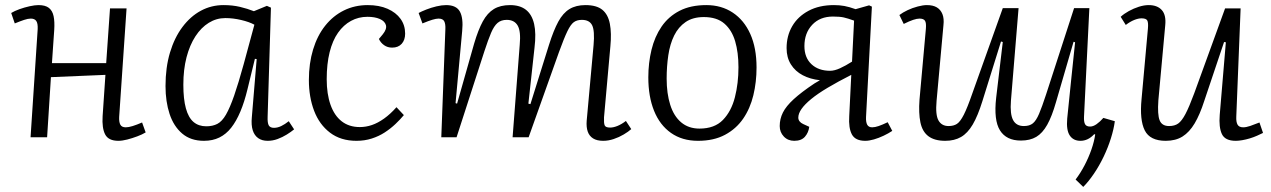

<svg xmlns="http://www.w3.org/2000/svg" viewBox="-20 -539 4991 754"><path d="M394 -245 180 -236 165 0H100L128 -425Q129 -447 122.5 -456.5Q116 -466 101 -466Q90 -466 75 -461Q60 -456 38 -447L24 -488Q37 -496 56.5 -503Q76 -510 96.5 -514.5Q117 -519 131 -519Q158 -519 172 -508Q186 -497 190.5 -475.5Q195 -454 193 -422Q191 -390 188.5 -357Q186 -324 184 -291H397L412 -506H477L448 -80Q447 -60 452.5 -49.5Q458 -39 474 -39Q485 -39 501 -44Q517 -49 538 -58L552 -19Q539 -11 519 -3.5Q499 4 479.5 9Q460 14 445 14Q406 14 393 -11Q380 -36 383 -83Z M1031 -81Q1030 -56 1035.5 -46.5Q1041 -37 1056 -37Q1070 -37 1084.5 -44Q1099 -51 1114 -63L1135 -31Q1123 -21 1106 -10.5Q1089 0 1070 7Q1051 14 1031 14Q1009 14 994 3.5Q979 -7 972.5 -27.5Q966 -48 969 -79L988 -307L981 -308L952 -189Q940 -139 924 -101Q908 -63 888 -37.5Q868 -12 841.5 1Q815 14 781 14Q729 14 695.5 -14.5Q662 -43 646 -91.5Q630 -140 630 -201Q630 -274 647.5 -332.5Q665 -391 696.5 -433Q728 -475 769 -497Q810 -519 858 -519Q893 -519 922.5 -512Q952 -505 977 -495L1028 -516L1044 -509ZM790 -43Q815 -43 833.5 -52.5Q852 -62 867.5 -89Q883 -116 899.5 -163.5Q916 -211 937 -287L979 -442Q959 -453 927 -460.5Q895 -468 865 -468Q830 -468 800 -449.5Q770 -431 747.5 -396.5Q725 -362 712.5 -314Q700 -266 700 -206Q700 -150 710 -113.5Q720 -77 740 -60Q760 -43 790 -43Z M1424 -519Q1469 -519 1502 -504.5Q1535 -490 1553 -465Q1571 -440 1571 -407Q1571 -382 1557.5 -367Q1544 -352 1520 -352Q1502 -352 1488.5 -361.5Q1475 -371 1468 -386L1483 -404Q1500 -425 1495.5 -440.5Q1491 -456 1471.5 -464.5Q1452 -473 1423 -473Q1388 -473 1358.5 -457Q1329 -441 1307.5 -410.5Q1286 -380 1274.5 -334Q1263 -288 1263 -228Q1263 -170 1278 -127.5Q1293 -85 1322 -62.5Q1351 -40 1393 -40Q1417 -40 1440.5 -48Q1464 -56 1488.5 -73.5Q1513 -91 1537 -118L1566 -87Q1552 -70 1533 -52Q1514 -34 1491 -19Q1468 -4 1440 5Q1412 14 1380 14Q1318 14 1276 -18Q1234 -50 1213.5 -104Q1193 -158 1193 -225Q1193 -290 1209.5 -344.5Q1226 -399 1257 -438Q1288 -477 1330.5 -498Q1373 -519 1424 -519Z M2021 -363Q2026 -416 2013 -438.5Q2000 -461 1970 -461Q1948 -461 1934 -449Q1920 -437 1908.5 -410Q1897 -383 1882 -337L1773 0H1713L1729 -424Q1730 -445 1724.5 -455.5Q1719 -466 1702 -466Q1693 -466 1678 -461.5Q1663 -457 1639 -447L1624 -488Q1635 -494 1654 -501.5Q1673 -509 1694 -514Q1715 -519 1732 -519Q1772 -519 1786 -493.5Q1800 -468 1795 -417L1769 -134L1775 -132L1842 -368Q1858 -422 1876 -455Q1894 -488 1919.5 -503.5Q1945 -519 1983 -519Q2022 -519 2045.5 -500.5Q2069 -482 2077.5 -445Q2086 -408 2079 -351L2055 -132L2063 -130L2136 -363Q2154 -420 2172.5 -454Q2191 -488 2216.5 -503.5Q2242 -519 2279 -519Q2323 -519 2345.5 -500.5Q2368 -482 2375 -445.5Q2382 -409 2377 -357L2352 -78Q2351 -56 2354.5 -47Q2358 -38 2376 -38Q2389 -38 2405 -44.5Q2421 -51 2438 -64L2459 -32Q2448 -22 2429.5 -11Q2411 0 2390 7Q2369 14 2349 14Q2324 14 2309 4.5Q2294 -5 2288 -22.5Q2282 -40 2284 -65L2311 -362Q2316 -418 2305.5 -439.5Q2295 -461 2265 -461Q2246 -461 2233.5 -452Q2221 -443 2208 -416Q2195 -389 2175 -334L2056 0H1993Z M2721 14Q2659 14 2615 -17Q2571 -48 2548.5 -104Q2526 -160 2526 -235Q2526 -292 2538.5 -343.5Q2551 -395 2578 -434.5Q2605 -474 2648.5 -496.5Q2692 -519 2754 -519Q2813 -519 2857.5 -489.5Q2902 -460 2926.5 -405.5Q2951 -351 2951 -274Q2951 -217 2938.5 -165Q2926 -113 2898.5 -73Q2871 -33 2827 -9.5Q2783 14 2721 14ZM2727 -34Q2786 -34 2819 -68Q2852 -102 2866 -157Q2880 -212 2880 -275Q2880 -333 2867 -377Q2854 -421 2824.5 -446.5Q2795 -472 2744 -472Q2701 -472 2672.5 -452.5Q2644 -433 2627.5 -399.5Q2611 -366 2604.5 -322Q2598 -278 2598 -230Q2598 -172 2612 -127.5Q2626 -83 2655 -58.5Q2684 -34 2727 -34Z M3323 -245Q3270 -218 3230.5 -194.5Q3191 -171 3165.5 -150Q3140 -129 3127.5 -111Q3115 -93 3115 -77Q3115 -69 3120 -62.5Q3125 -56 3134 -52L3158 -41Q3155 -18 3141 -2Q3127 14 3099 14Q3074 14 3058 -3Q3042 -20 3042 -44Q3042 -72 3054.5 -97Q3067 -122 3097 -149.5Q3127 -177 3178 -211L3200 -224Q3162 -228 3132.5 -243.5Q3103 -259 3086 -286Q3069 -313 3069 -350Q3069 -398 3091 -436Q3113 -474 3155 -496.5Q3197 -519 3255 -519Q3277 -519 3296 -515.5Q3315 -512 3340 -503L3393 -518L3404 -513L3381 -80Q3380 -60 3385.5 -49.5Q3391 -39 3405 -39Q3416 -39 3430.5 -44Q3445 -49 3466 -59L3484 -25Q3469 -15 3450 -6Q3431 3 3412 8.5Q3393 14 3378 14Q3339 14 3325.5 -11Q3312 -36 3315 -83ZM3334 -458Q3309 -467 3293.5 -470.5Q3278 -474 3251 -474Q3200 -474 3169.5 -441.5Q3139 -409 3139 -358Q3139 -313 3166.5 -287Q3194 -261 3240 -261Q3257 -261 3279 -271Q3301 -281 3326 -297Z M3512 -480Q3525 -490 3544 -499Q3563 -508 3584 -513.5Q3605 -519 3620 -519Q3644 -519 3659 -510Q3674 -501 3681 -483.5Q3688 -466 3685 -440L3658 -143Q3653 -88 3665.5 -66Q3678 -44 3705 -44Q3725 -44 3738 -52.5Q3751 -61 3765 -88.5Q3779 -116 3798 -171L3918 -507H3980L3950 -143Q3946 -91 3958.5 -67.5Q3971 -44 4001 -44Q4023 -44 4036 -54.5Q4049 -65 4060.5 -92Q4072 -119 4088 -168L4198 -507H4258L4237 -81Q4236 -61 4241 -51.5Q4246 -42 4261 -42Q4273 -42 4286.5 -51.5Q4300 -61 4313 -76L4358 -63Q4354 -32 4342.5 4.5Q4331 41 4314 76.5Q4297 112 4276 143Q4255 174 4234 195L4204 166Q4223 141 4239 110.5Q4255 80 4266 48.5Q4277 17 4281 -11L4277 -12Q4265 1 4251.5 7.5Q4238 14 4223 14Q4195 14 4181 -7Q4167 -28 4171 -73Q4178 -144 4186 -220Q4194 -296 4202 -373L4196 -375L4127 -138Q4111 -82 4092.5 -49Q4074 -16 4049.5 -1.5Q4025 13 3989 13Q3932 13 3907 -27Q3882 -67 3892 -155Q3898 -210 3905 -264.5Q3912 -319 3918 -374L3911 -376L3838 -142Q3820 -84 3800 -50Q3780 -16 3754 -1Q3728 14 3692 14Q3650 14 3626 -4Q3602 -22 3594.5 -58.5Q3587 -95 3591 -148L3616 -426Q3618 -449 3612.5 -457.5Q3607 -466 3591 -466Q3581 -466 3566 -461Q3551 -456 3529 -445Z M4381 -473Q4394 -485 4413 -495.5Q4432 -506 4452.5 -512.5Q4473 -519 4491 -519Q4525 -519 4542.5 -499.5Q4560 -480 4556 -440L4529 -145Q4525 -89 4534 -66.5Q4543 -44 4571 -44Q4593 -44 4607 -54Q4621 -64 4635.5 -91.5Q4650 -119 4670 -173L4791 -506H4852L4835 -81Q4834 -60 4840 -49.5Q4846 -39 4862 -39Q4874 -39 4890 -44.5Q4906 -50 4926 -58L4940 -17Q4930 -12 4916.5 -6Q4903 0 4888 4.5Q4873 9 4858.5 11.5Q4844 14 4833 14Q4791 14 4778.5 -12.5Q4766 -39 4770 -88L4794 -373L4787 -374L4709 -142Q4692 -89 4671.5 -54.5Q4651 -20 4624 -3Q4597 14 4558 14Q4496 14 4475.5 -27Q4455 -68 4463 -150L4488 -427Q4490 -450 4485.5 -458.5Q4481 -467 4463 -467Q4450 -467 4434 -460.5Q4418 -454 4401 -441Z"/></svg>

Font: Literata Light
Style: Italic
Weight: 300
Italic angle: -2°
Designer: Latin by Veronika Burian and Jose Scaglione. Greek by Irene Vlachou. Cyrillic by Vera Evstafieva
Foundry: TypeTogether
Version: Version 3.103;gftools[0.9.29]